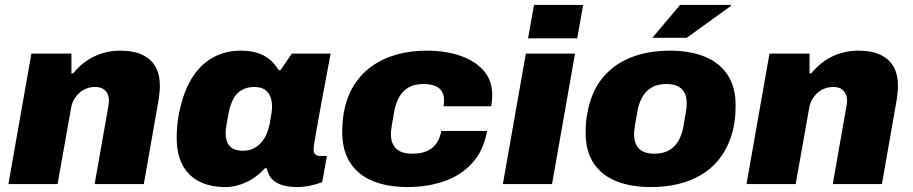

<svg xmlns="http://www.w3.org/2000/svg" viewBox="-20 -745 3694 777"><path d="M14 0 107 -528H269V-448H276Q301 -479 331.5 -499.5Q362 -520 396 -530Q430 -540 465 -540Q521 -540 556.5 -523Q592 -506 609.5 -474.5Q627 -443 627 -398Q627 -385 625.5 -371Q624 -357 622 -342L562 0H363L419 -318Q420 -323 420.5 -328Q421 -333 421 -337Q421 -354 414.5 -366.5Q408 -379 396 -386Q384 -393 365 -393Q346 -393 329.5 -386.5Q313 -380 300.5 -368.5Q288 -357 279.5 -342Q271 -327 268 -310L213 0Z M892 12Q830 12 785.5 -11Q741 -34 718 -78.5Q695 -123 695 -188Q695 -207 696.5 -228.5Q698 -250 702 -273Q718 -363 752.5 -422Q787 -481 838.5 -510.5Q890 -540 955 -540Q990 -540 1018 -532Q1046 -524 1068 -507Q1090 -490 1108 -461H1115L1161 -528H1318L1294 -400Q1288 -368 1281.5 -333.5Q1275 -299 1269.5 -267Q1264 -235 1259 -208Q1254 -181 1251.5 -163.5Q1249 -146 1249 -141Q1249 -127 1256 -120.5Q1263 -114 1274 -114H1303L1284 -8Q1261 1 1234.5 6.5Q1208 12 1183 12Q1151 12 1125.5 5Q1100 -2 1083 -18Q1074 -26 1068.5 -38Q1063 -50 1059 -64H1052Q1020 -28 977.5 -8Q935 12 892 12ZM964 -135Q987 -135 1005.5 -144Q1024 -153 1037.5 -168.5Q1051 -184 1059.5 -204.5Q1068 -225 1072 -248Q1076 -270 1078 -282.5Q1080 -295 1080.5 -302Q1081 -309 1081 -314Q1081 -337 1073.5 -355Q1066 -373 1050.5 -383Q1035 -393 1010 -393Q979 -393 958 -380.5Q937 -368 924.5 -345Q912 -322 906 -291Q900 -259 897 -242.5Q894 -226 893.5 -218.5Q893 -211 893 -206Q893 -173 909.5 -154Q926 -135 964 -135Z M1630 12Q1548 12 1488.5 -12.5Q1429 -37 1397 -86.5Q1365 -136 1365 -210Q1365 -230 1366.5 -249.5Q1368 -269 1371 -287Q1382 -351 1411.5 -398.5Q1441 -446 1485.5 -477.5Q1530 -509 1586 -524.5Q1642 -540 1707 -540Q1783 -540 1842.5 -519.5Q1902 -499 1937 -459.5Q1972 -420 1972 -361Q1972 -351 1971 -339Q1970 -327 1968 -315H1775Q1776 -321 1776.5 -327Q1777 -333 1777 -338Q1777 -361 1767.5 -376Q1758 -391 1739 -398Q1720 -405 1693 -405Q1658 -405 1634 -391.5Q1610 -378 1595.5 -352.5Q1581 -327 1575 -292Q1569 -258 1566 -240Q1563 -222 1562.5 -214.5Q1562 -207 1562 -202Q1562 -177 1571 -159.5Q1580 -142 1599 -132.5Q1618 -123 1648 -123Q1681 -123 1705 -132.5Q1729 -142 1744.5 -162.5Q1760 -183 1766 -215H1951Q1937 -135 1890.5 -84.5Q1844 -34 1776 -11Q1708 12 1630 12Z M2117 -590 2141 -725H2340L2316 -590ZM2015 0 2108 -528H2307L2214 0Z M2614 12Q2533 12 2473.5 -12Q2414 -36 2382 -85Q2350 -134 2350 -208Q2350 -229 2351.5 -249Q2353 -269 2357 -287Q2372 -372 2417 -428Q2462 -484 2532 -512Q2602 -540 2691 -540Q2773 -540 2832.5 -515.5Q2892 -491 2924.5 -442Q2957 -393 2957 -318Q2957 -248 2939 -193.5Q2921 -139 2888 -98Q2858 -61 2816 -36.5Q2774 -12 2723.5 0Q2673 12 2614 12ZM2628 -123Q2663 -123 2687 -136.5Q2711 -150 2725.5 -175Q2740 -200 2746 -235Q2752 -270 2755 -287.5Q2758 -305 2758.5 -313.5Q2759 -322 2759 -327Q2759 -352 2750.5 -369Q2742 -386 2724 -395.5Q2706 -405 2677 -405Q2642 -405 2618 -391.5Q2594 -378 2579.5 -352.5Q2565 -327 2559 -292Q2553 -258 2550 -240Q2547 -222 2546.5 -214Q2546 -206 2546 -201Q2546 -177 2554.5 -159.5Q2563 -142 2581 -132.5Q2599 -123 2628 -123ZM2620 -592 2732 -725H2937L2938 -721L2759 -592Z M3001 0 3094 -528H3256V-448H3263Q3288 -479 3318.5 -499.5Q3349 -520 3383 -530Q3417 -540 3452 -540Q3508 -540 3543.5 -523Q3579 -506 3596.5 -474.5Q3614 -443 3614 -398Q3614 -385 3612.5 -371Q3611 -357 3609 -342L3549 0H3350L3406 -318Q3407 -323 3407.5 -328Q3408 -333 3408 -337Q3408 -354 3401.5 -366.5Q3395 -379 3383 -386Q3371 -393 3352 -393Q3333 -393 3316.5 -386.5Q3300 -380 3287.5 -368.5Q3275 -357 3266.5 -342Q3258 -327 3255 -310L3200 0Z"/></svg>

Font: Archivo SemiBold Black
Style: Italic
Weight: 900
Italic angle: -10°
Version: Version 2.001